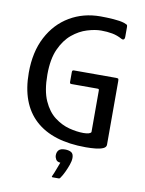

<svg xmlns="http://www.w3.org/2000/svg" viewBox="-94 -744 752 999"><g transform="rotate(10 282.0 -244.0)"><path d="M504 -26Q504 -13 488.5 -6Q473 1 448.5 3.5Q424 6 397 6Q221 6 129.5 -78Q38 -162 38 -325Q38 -435 79.5 -514Q121 -593 193 -635.5Q265 -678 355 -678Q388 -678 423.5 -675.5Q459 -673 481 -666Q492 -662 496 -659.5Q500 -657 500 -648V-597Q500 -584 494.5 -581Q489 -578 482 -582Q457 -596 430 -601Q403 -606 371 -606Q339 -606 298 -593.5Q257 -581 220 -550.5Q183 -520 159 -467Q135 -414 135 -332Q135 -247 158.5 -194.5Q182 -142 219 -114Q256 -86 296.5 -75.5Q337 -65 372 -65Q407 -65 413 -77V-296Q413 -302 411 -303.5Q409 -305 404 -305H268Q262 -305 260 -307Q258 -309 258 -315V-366Q258 -372 260 -374.5Q262 -377 268 -377H489Q500 -377 502 -374.5Q504 -372 504 -361ZM339 73Q339 89 331.5 110Q324 131 314.5 151Q305 171 295 185Q292 190 288 190Q281 190 271.5 190Q262 190 254 190Q250 189 250 187.5Q250 186 253 179Q259 167 267 145Q275 123 281 108Q264 107 257.5 96Q251 85 251 74Q251 57 260.5 46.5Q270 36 294 36Q314 36 326.5 43.5Q339 51 339 73Z"/></g></svg>

Font: Glory Thin Medium
Style: Regular
Weight: 500
Version: Version 1.011